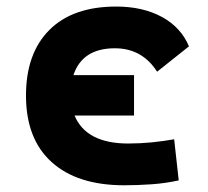

<svg xmlns="http://www.w3.org/2000/svg" viewBox="-20 -547 626 577"><path d="M353.5 9.8Q212.4 9.8 135.3 -59.8Q58.1 -129.4 58.1 -259.8Q58.1 -386.7 128.4 -457Q198.7 -527.3 329.1 -527.3Q409.2 -527.3 466.6 -496.1Q523.9 -464.8 547.9 -407.7L452.1 -331.5Q407.2 -401.9 325.2 -401.9Q227.5 -401.9 200.7 -321.3H382.8V-199.7H204.1Q239.3 -115.7 365.2 -115.7Q400.4 -115.7 435.3 -119.1Q470.2 -122.6 503.4 -128.4L517.1 -4.9Q477.5 3.9 435.5 6.8Q393.6 9.8 353.5 9.8Z"/></svg>

Font: Cascadia Code PL
Style: Bold
Weight: 700
Monospace: yes
Designer: Aaron Bell
Foundry: Saja Typeworks
Version: Version 2404.023; ttfautohint (v1.8.4)